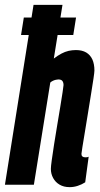

<svg xmlns="http://www.w3.org/2000/svg" viewBox="-31 -760 410 790"><path d="M55.6 -616.1 67 -687.8H281.9L270.5 -616.1ZM304.1 -126.9Q304.1 -119.4 308.2 -116.1Q312.3 -112.7 320 -112.7Q322.9 -112.7 326.3 -113Q329.7 -113.3 333.8 -115.2L319.6 -9.9Q305.4 -0.7 289 4.6Q272.6 10 255.5 10Q231.5 10 214.3 -0.1Q197 -10.2 187.7 -27.5Q178.3 -44.7 178.3 -65.1Q178.3 -74.8 182.1 -102.2Q185.9 -129.5 191.7 -167Q197.4 -204.5 204.4 -244.9Q211.3 -285.4 217.1 -321.2Q222.8 -357 226.6 -381.1Q230.4 -405.3 230.4 -409.9Q230.4 -420.3 225.8 -426.7Q221.2 -433.1 209 -433.1Q204.9 -433.1 198.8 -431.7Q192.6 -430.3 186.8 -427.6Q181 -424.9 175.9 -420.4L108.4 0H-10.7L107 -740H226.1L190.4 -519.1Q207 -531.7 221.8 -539.5Q236.5 -547.3 251.2 -550.7Q265.9 -554 281.4 -554Q306.9 -554 323.8 -544Q340.6 -533.9 349.1 -515.3Q357.5 -496.6 357.5 -469.6Q357.5 -462.9 353.6 -436.4Q349.6 -409.8 343.5 -372.1Q337.4 -334.4 330.8 -293.5Q324.2 -252.5 318.1 -215.9Q312 -179.2 308.1 -155Q304.1 -130.7 304.1 -126.9Z"/></svg>

Font: Georama
Style: Italic
Weight: 400
Width: 2
Italic angle: -9°
Designer: Jean-Baptiste Levee
Foundry: Production Type
Version: Version 1.000